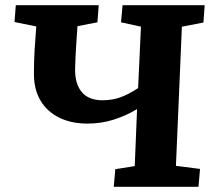

<svg xmlns="http://www.w3.org/2000/svg" viewBox="-20 -721 819 741"><path d="M509 -300Q466 -274 418 -259Q370 -244 318 -244Q254 -244 207.5 -267.5Q161 -291 136 -333.5Q111 -376 111 -435Q111 -486 113.5 -527Q116 -568 120 -619L36 -636L41 -701H361L356 -635L279 -620Q276 -578 273.5 -538.5Q271 -499 270 -459Q268 -400 294.5 -367Q321 -334 376 -334Q412 -334 443.5 -345Q475 -356 513 -381L524 -618L447 -635L453 -701H770L765 -634L682 -618L659 -81L752 -69L746 0H419L425 -68L500 -80Z"/></svg>

Font: Literata
Style: Bold Italic
Weight: 700
Italic angle: -2°
Designer: Latin by Veronika Burian and Jose Scaglione. Greek by Irene Vlachou. Cyrillic by Vera Evstafieva
Foundry: TypeTogether
Version: Version 3.103;gftools[0.9.29]